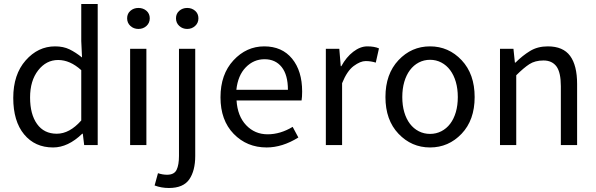

<svg xmlns="http://www.w3.org/2000/svg" viewBox="-20 -732 3008 969"><path d="M390.1 -377.9Q333.5 -429.2 273.4 -429.2Q213.4 -429.2 172.6 -377Q131.8 -324.7 131.8 -240Q131.8 -155.3 167 -106.2Q202.1 -57.1 266.6 -57.1Q331.1 -57.1 390.1 -124ZM257.8 -498Q299.8 -498 330.8 -482.9Q361.8 -467.8 394 -441.9L390.1 -524.9V-711.9H473.1V0H404.8L397.9 -57.1H395Q323.2 12.2 248 12.2Q156.2 12.2 101.6 -54Q46.9 -120.1 46.9 -238Q46.9 -356 109.4 -427Q171.9 -498 257.8 -498Z M636.7 -485.8H718.8V0H636.7ZM719.2 -601.1Q702.6 -585.9 678.7 -585.9Q654.8 -585.9 638.2 -601.1Q621.6 -616.2 621.6 -639.6Q621.6 -663.1 638.2 -677.5Q654.8 -691.9 678.7 -691.9Q702.6 -691.9 719.2 -677.5Q735.8 -663.1 735.8 -639.6Q735.8 -616.2 719.2 -601.1Z M964.8 -601.1Q948.2 -585.9 924.8 -585.9Q901.4 -585.9 884.8 -601.1Q868.2 -616.2 868.2 -639.6Q868.2 -663.1 884.8 -677.5Q901.4 -691.9 924.8 -691.9Q948.2 -691.9 964.8 -677.5Q981.4 -663.1 981.4 -639.6Q981.4 -616.2 964.8 -601.1ZM823.2 149.9Q859.4 149.9 871.3 125Q883.3 100.1 883.3 55.2V-485.8H965.3V55.2Q965.3 129.4 935.3 173.1Q905.3 216.8 832.5 216.8Q794.4 216.8 760.3 204.1L777.3 142.1Q800.8 149.9 823.2 149.9Z M1433.1 -278.8Q1433.1 -354 1401.6 -393.6Q1370.1 -433.1 1315.2 -433.1Q1260.3 -433.1 1220.5 -392.3Q1180.7 -351.6 1172.9 -278.8ZM1325.7 12.2Q1226.1 12.2 1159.4 -56.4Q1092.8 -125 1092.8 -241Q1092.8 -356.9 1158.2 -427.5Q1223.6 -498 1313.5 -498Q1403.3 -498 1454.1 -436Q1504.9 -374 1504.9 -270Q1504.9 -243.2 1502 -225.1H1173.8Q1178.7 -146 1222.4 -100.1Q1266.1 -54.2 1330.6 -54.2Q1395 -54.2 1457 -91.8L1485.8 -38.1Q1404.8 12.2 1325.7 12.2Z M1706.5 0H1624.5V-485.8H1692.4L1699.7 -397.9H1702.6Q1727.5 -443.8 1762.9 -470.9Q1798.3 -498 1833.7 -498Q1869.1 -498 1892.6 -487.8L1876.5 -416Q1852.1 -423.8 1825.4 -423.8Q1798.8 -423.8 1765.1 -398.9Q1731.4 -374 1706.5 -312Z M2020.3 -318.6Q2010.3 -284.2 2010.3 -242.2Q2010.3 -200.2 2020.3 -166Q2030.3 -131.8 2048.8 -107.4Q2067.4 -83 2093.5 -69.6Q2119.6 -56.2 2150.4 -56.2Q2181.2 -56.2 2207.3 -69.6Q2233.4 -83 2252 -107.4Q2270.5 -131.8 2280.5 -166Q2290.5 -200.2 2290.5 -242.2Q2290.5 -284.2 2280.5 -318.6Q2270.5 -353 2252 -377.9Q2233.4 -402.8 2207.3 -416.5Q2181.2 -430.2 2150.4 -430.2Q2119.6 -430.2 2093.5 -416.5Q2067.4 -402.8 2048.8 -377.9Q2030.3 -353 2020.3 -318.6ZM1991 -428.2Q2056.6 -498 2150.4 -498Q2244.1 -498 2309.8 -428.2Q2375.5 -358.4 2375.5 -242.2Q2375.5 -126 2309.6 -56.9Q2243.7 12.2 2150.4 12.2Q2057.1 12.2 1991.2 -56.9Q1925.3 -126 1925.3 -242.2Q1925.3 -358.4 1991 -428.2Z M2503.4 -485.8H2571.3L2578.6 -416H2581.5Q2616.7 -451.2 2655 -474.6Q2693.4 -498 2744.6 -498Q2821.8 -498 2857.2 -450Q2892.6 -401.9 2892.6 -308.1V0H2810.5V-296.9Q2810.5 -366.2 2788.6 -396.5Q2766.1 -426.8 2723.1 -426.8Q2680.2 -426.8 2651.4 -408Q2622.6 -389.2 2585.4 -352.1V0H2503.4Z"/></svg>

Font: SourceSansPro-Regular
Style: Regular
Weight: 400
Designer: Paul D. Hunt
Foundry: Adobe Systems Incorporated
Version: Version 1.050;PS Version 1.000;hotconv 1.0.70;makeotf.lib2.5